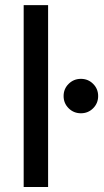

<svg xmlns="http://www.w3.org/2000/svg" viewBox="-20 -748 415 768"><path d="M172.4 -727.5V0H74.7V-727.5ZM303.7 -294.9Q274.9 -294.9 254.6 -314.9Q234.4 -335 234.4 -363.8Q234.4 -392.6 254.6 -412.6Q274.9 -432.6 303.7 -432.6Q332.5 -432.6 352.5 -412.6Q372.6 -392.6 372.6 -363.8Q372.6 -335 352.5 -314.9Q332.5 -294.9 303.7 -294.9Z"/></svg>

Font: Inter Cardless
Style: Regular
Weight: 400
Designer: Rasmus Andersson
Foundry: rsms
Version: Version 4.001;git-9221beed3